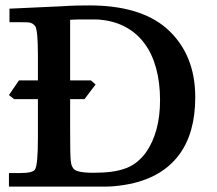

<svg xmlns="http://www.w3.org/2000/svg" viewBox="-20 -689 800 709"><path d="M13 -338 50 -392H120V-485Q120 -577 110 -593V-592Q103 -603 88 -606Q85 -607 49 -607H15V-657L211 -666Q238 -668 264 -668.5Q290 -669 310 -669Q495 -669 593 -586Q701 -492 701 -330Q701 -197 641 -117Q581 -37 466 -11Q411 0 373 0H13V-50H54Q101 -50 109 -63Q120 -79 120 -179V-323H32ZM239 -392H316L333 -377L292 -323H239V-207Q239 -162 239.5 -135.5Q240 -109 241 -98Q242 -89 243.5 -82Q245 -75 250 -68Q260 -51 324 -51Q363 -51 392.5 -55Q422 -59 445.5 -68Q469 -77 486.5 -91.5Q504 -106 519 -126Q571 -201 571 -319Q571 -384 556.5 -437Q542 -490 514 -528Q486 -566 445 -588.5Q404 -611 352 -616Q348 -617 336 -617H267Q254 -617 239 -616Z"/></svg>

Font: New Athena Unicode
Style: Bold
Weight: 700
Designer: J. Rusten 1997; rev. by R. Hancock 2001, 2002, rev. by D. Mastronarde 2002-2021
Foundry: Society for Classical Studies (formerly American Philological Association)
Version: Version 5.008